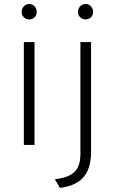

<svg xmlns="http://www.w3.org/2000/svg" viewBox="-20 -720 570 954"><path d="M98.5 0V-511H151.5V0ZM125 -623.5Q109.5 -623.5 98.5 -634.2Q87.5 -645 87.5 -660.5Q87.5 -677 98.5 -688.5Q109.5 -700 125 -700Q141.5 -700 152 -688.5Q162.5 -677 162.5 -660.5Q162.5 -645 152 -634.2Q141.5 -623.5 125 -623.5ZM278 213.5 252.5 170.5Q321 163 350.2 134.2Q379.5 105.5 379.5 46V-511H432.5V34Q432.5 116.5 395.2 160Q358 203.5 278 213.5ZM405.5 -623.5Q389.5 -623.5 378.5 -634.2Q367.5 -645 367.5 -660.5Q367.5 -677 378.5 -688.5Q389.5 -700 405.5 -700Q421 -700 431.8 -688.8Q442.5 -677.5 442.5 -660.5Q442.5 -645 432 -634.2Q421.5 -623.5 405.5 -623.5Z"/></svg>

Font: Overpass ExtraLight
Style: Regular
Weight: 250
Designer: Delve Withrington, Dave Bailey, Thomas Jockin
Foundry: Delve Fonts LLC
Version: Version 4.000